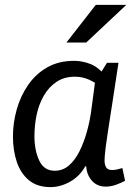

<svg xmlns="http://www.w3.org/2000/svg" viewBox="-20 -753 550 786"><path d="M418 -496H465Q450 -396 439.5 -328.5Q429 -261 422.5 -219Q416 -177 413 -153Q410 -129 409 -116.5Q408 -104 408 -96Q408 -79 414.5 -68Q421 -57 439 -57Q449 -57 460 -59.5Q471 -62 481 -65L492 -13Q476 -4 454.5 3.5Q433 11 413 11Q378 11 356.5 -13Q335 -37 333 -72H329Q306 -31 266.5 -9Q227 13 187 13Q132 13 98 -15.5Q64 -44 48.5 -91Q33 -138 33 -194Q33 -250 48.5 -305Q64 -360 95 -405Q126 -450 173 -477Q220 -504 284 -504Q315 -504 347.5 -492Q380 -480 407 -448V-385Q375 -413 346.5 -426Q318 -439 287 -439Q243 -439 211.5 -418Q180 -397 159.5 -361.5Q139 -326 130 -283Q121 -240 121 -195Q121 -138 140.5 -96Q160 -54 204 -54Q237 -54 262 -75.5Q287 -97 305.5 -134Q324 -171 336.5 -216.5Q349 -262 355 -311L369 -417ZM372 -733H497L333 -579H252Z"/></svg>

Font: Rosario Medium
Style: Italic
Weight: 500
Italic angle: -8.05°
Version: Version 1.201